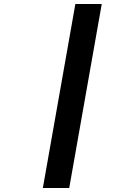

<svg xmlns="http://www.w3.org/2000/svg" viewBox="-20 -813 706 968"><path d="M360 -793 196 135H329L493 -793Z"/></svg>

Font: Geom ExtraBold
Style: Bold Italic
Weight: 800
Italic angle: -10°
Version: Version 1.102